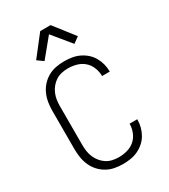

<svg xmlns="http://www.w3.org/2000/svg" viewBox="-220 -1008 989 1124"><g transform="rotate(-30 275.0 -446.5)"><path d="M271 12Q243 12 215 6.5Q187 1 162.5 -13Q138 -27 119 -48Q100 -69 88.5 -95Q77 -121 72.5 -149Q68 -177 68 -205V-465Q68 -493 72.5 -521Q77 -549 88.5 -575Q100 -601 119 -622Q138 -643 162.5 -657Q187 -671 215 -676.5Q243 -682 271 -682Q297 -682 323 -678Q349 -674 372.5 -663Q396 -652 415.5 -635Q435 -618 448 -595.5Q461 -573 467.5 -548Q474 -523 474 -497V-496H422Q422 -525 411 -553Q400 -581 378.5 -600Q357 -619 328.5 -627Q300 -635 271 -635Q250 -635 228.5 -630.5Q207 -626 189 -614.5Q171 -603 157 -586Q143 -569 134.5 -549Q126 -529 123 -508Q120 -487 120 -465V-205Q120 -183 123 -162Q126 -141 134.5 -121Q143 -101 157 -84Q171 -67 189 -55.5Q207 -44 228.5 -39.5Q250 -35 271 -35Q300 -35 328.5 -43Q357 -51 378.5 -70Q400 -89 411 -117Q422 -145 422 -174H474V-173Q474 -147 467.5 -122Q461 -97 448 -74.5Q435 -52 415.5 -35Q396 -18 372.5 -7Q349 4 323 8Q297 12 271 12ZM174 -740 134 -769 240 -905H310L416 -769L376 -740L275 -863Z"/></g></svg>

Font: Lode Dark Term
Style: Regular
Weight: 400
Monospace: yes
Designer: Belleve Invis
Foundry: Belleve Invis
Version: Version 29.2.0